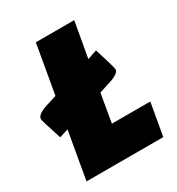

<svg xmlns="http://www.w3.org/2000/svg" viewBox="-181 -724 760 823"><g transform="rotate(-30 199.0 -312.5)"><path d="M5 -220Q-28 -321 -28 -328Q-28 -351 22 -367L76 -384L118 -625H308L277 -450L324 -466Q356 -365 356 -354Q356 -334 306 -318L250 -300L226 -160H416L388 0H8L49 -234Z"/></g></svg>

Font: Changa One
Style: Italic
Weight: 400
Italic angle: -12°
Designer: Eduardo Rodriguez Tunni
Foundry: Eduardo Rodriguez Tunni
Version: Version 1.003